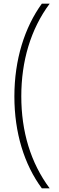

<svg xmlns="http://www.w3.org/2000/svg" viewBox="-20 -819 324 1055"><path d="M59 -289C59 -90 113 85 210 216H253C148 75 97 -97 97 -290C97 -482 148 -658 253 -799H210C115 -668 59 -491 59 -289Z"/></svg>

Font: Noto Sans Sinhala UI ExtraLight
Style: Regular
Weight: 200
Designer: Jelle Bosma - Monotype Design Team
Foundry: Monotype Imaging Inc.
Version: Version 2.006